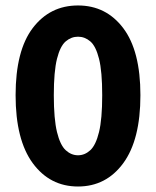

<svg xmlns="http://www.w3.org/2000/svg" viewBox="-20 -667 568 699"><path d="M264 12Q161.7 12 99.2 -73Q36.8 -158.1 36.8 -320.4Q36.8 -482.6 99.2 -564.9Q161.7 -647.1 264 -647.1Q366.4 -647.1 428.8 -564.4Q491.2 -481.8 491.2 -320.4Q491.2 -158.1 428.8 -73Q366.4 12 264 12ZM264 -101.7Q288.8 -101.7 308.8 -120.2Q328.9 -138.7 340.5 -186.2Q352.1 -233.7 352.1 -320.4Q352.1 -407 340.5 -453.1Q328.9 -499.1 308.8 -516.3Q288.8 -533.4 264 -533.4Q239.3 -533.4 219.2 -516.3Q199.1 -499.1 187.5 -453.1Q175.9 -407 175.9 -320.4Q175.9 -233.7 187.5 -186.2Q199.1 -138.7 219.2 -120.2Q239.3 -101.7 264 -101.7Z"/></svg>

Font: Source Sans Variable
Style: Regular
Weight: 200
Designer: Paul D. Hunt
Foundry: Adobe Systems Incorporated
Version: Version 3.006;hotconv 1.0.111;makeotfexe 2.5.65597